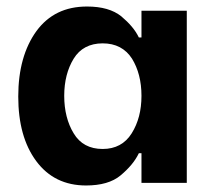

<svg xmlns="http://www.w3.org/2000/svg" viewBox="-20 -561 657 589"><path d="M244 8C289 8 325 -2 350 -23C375 -44 394 -66 406 -91H414V0H553V-528H414V-446H406C395 -469 377 -490 352 -511C327 -531 292 -541 247 -541C180 -541 129 -516 92 -466C55 -415 36 -348 36 -265C36 -183 54 -117 91 -67C128 -17 179 8 244 8ZM295 -104C255 -104 225 -120 206 -152C187 -183 177 -222 177 -267C177 -312 187 -350 206 -381C225 -412 255 -428 295 -428C335 -428 365 -412 385 -381C404 -350 414 -312 414 -267C414 -222 404 -184 384 -152C364 -120 334 -104 295 -104Z"/></svg>

Font: Be Vietnam
Style: Bold
Weight: 700
Designer: Gabriel Lam
Foundry: TypeRant
Version: Version 4.000